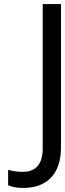

<svg xmlns="http://www.w3.org/2000/svg" viewBox="-20 -734 320 944"><path d="M94 190C206 190 280 127 280 -11V-714H190V-4C190 87 142 111 92 111C65 111 41 107 20 101V177C38 185 62 190 94 190Z"/></svg>

Font: Noto Sans Math
Style: Regular
Weight: 400
Designer: Monotype Design Team, Delve Withrington, Jeff Kellem
Foundry: Monotype Imaging Inc., Delve Fonts LLC
Version: Version 3.000